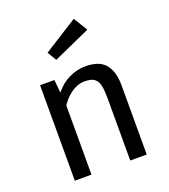

<svg xmlns="http://www.w3.org/2000/svg" viewBox="-143 -894 875 996"><g transform="rotate(-20 294.5 -395.5)"><path d="M98 0V-527H177L184 -455Q216 -496 260.5 -517.5Q305 -539 352 -539Q429 -539 462 -498Q495 -457 495 -383V0H404V-323Q404 -362 402 -389Q400 -416 391.5 -433.5Q383 -451 366.5 -459Q350 -467 321 -467Q300 -467 280.5 -459.5Q261 -452 244.5 -440Q228 -428 214 -412.5Q200 -397 190 -382V0ZM192 -672 380 -791 427 -714 222 -622Z"/></g></svg>

Font: Feura Sans
Style: Regular
Weight: 400
Designer: Carrois Corporate & Edenspiekermann
Foundry: Carrois Corporate GbR & Edenspiekermann AG
Version: Version 1.001